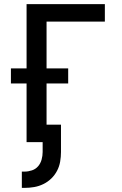

<svg xmlns="http://www.w3.org/2000/svg" viewBox="-20 -690 590 932"><path d="M86 222V143H99Q117 143 135 137Q153 131 165 117Q177 103 182 84.5Q187 66 187 48V0H109V-285H33V-358H109V-670H489V-585H206V-358H311V-285H206V-85H276V48Q276 71 272 94.5Q268 118 257 139Q246 160 229 176.5Q212 193 190.5 203.5Q169 214 146 218Q123 222 99 222Z"/></svg>

Font: Lode Dark
Style: Bold
Weight: 700
Monospace: yes
Designer: Belleve Invis
Foundry: Belleve Invis
Version: Version 29.2.0; ttfautohint (v1.8.3)